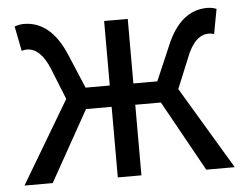

<svg xmlns="http://www.w3.org/2000/svg" viewBox="-44 -611 849 664"><g transform="rotate(-5 380.0 -278.5)"><path d="M745 0H646L510 -245H421V0H339V-245H250L113 0H15L185 -286L142 -393Q112 -468 63 -468Q57 -468 46 -465L29 -551Q47 -557 61 -557Q154 -557 204 -440L255 -319H339V-543H421V-319H504L556 -440Q605 -557 698 -557Q714 -557 730 -551L714 -465Q704 -468 696 -468Q647 -468 618 -393L574 -286Z"/></g></svg>

Font: Source Han Sans K Regular
Style: Regular
Weight: 400
Designer: Ryoko NISHIZUKA  (kana & ideographs); Paul D. Hunt (Latin, Greek & Cyrillic); Wenlong ZHANG  (bopomofo); Sandoll Communi
Foundry: Adobe Systems Incorporated
Version: Version 1.00 July 18, 2014, initial release